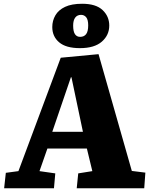

<svg xmlns="http://www.w3.org/2000/svg" viewBox="-20 -1001 797 1021"><path d="M504 -713 681 -92 753 -83 747 0H388L396 -79L471 -91L442 -211H232L190 -91L274 -79L267 0H2L11 -82L78 -91L303 -694ZM258 -300H421L360 -590H357ZM405 -745Q331 -745 294.5 -776Q258 -807 258 -857Q258 -891 274.5 -919.5Q291 -948 326 -964.5Q361 -981 417 -981Q490 -981 525.5 -947.5Q561 -914 561 -865Q561 -814 521.5 -779.5Q482 -745 405 -745ZM406 -805Q427 -805 438 -819.5Q449 -834 449 -866Q449 -896 438.5 -909Q428 -922 411 -922Q391 -922 380 -907.5Q369 -893 369 -865Q369 -834 378.5 -819.5Q388 -805 406 -805Z"/></svg>

Font: Literata ExtraBold
Style: Italic
Weight: 800
Italic angle: -2°
Designer: Latin by Veronika Burian and Jose Scaglione. Greek by Irene Vlachou. Cyrillic by Vera Evstafieva
Foundry: TypeTogether
Version: Version 3.002